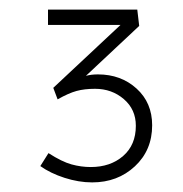

<svg xmlns="http://www.w3.org/2000/svg" viewBox="-20 -792 382 400"><path d="M172 -412Q144 -412 114.5 -421.5Q85 -431 64 -446L81 -473Q109 -455 129 -449.5Q149 -444 169 -444Q210 -444 236.5 -467Q263 -490 263 -530Q263 -564 238 -585.5Q213 -607 178 -607Q156 -607 139.5 -602.5Q123 -598 100 -585L91 -609L231 -740H80V-772H266L270 -738L159 -634Q170 -637 184 -637Q232 -637 264.5 -607.5Q297 -578 297 -531Q297 -479 261 -445.5Q225 -412 172 -412Z"/></svg>

Font: Readex Pro Light
Style: Regular
Weight: 300
Designer: Bonnie Shaver-Troup, Thomas Jockin
Foundry: Lexend
Version: Version 1.200; ttfautohint (v1.8.3)